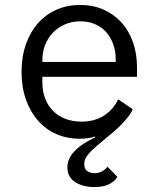

<svg xmlns="http://www.w3.org/2000/svg" viewBox="-20 -548 640 775"><path d="M252 127Q252 59 365 6L363 3Q353 7 337.5 9.5Q322 12 302 12Q250 12 207 -7Q164 -26 133 -61.5Q102 -97 84.5 -146.5Q67 -196 67 -258Q67 -319 84.5 -369Q102 -419 133 -454Q164 -489 207.5 -508.5Q251 -528 304 -528Q356 -528 398.5 -509Q441 -490 471 -456.5Q501 -423 517 -377Q533 -331 533 -276V-238H151V-214Q151 -180 162 -151Q173 -122 193.5 -101Q214 -80 243.5 -68.5Q273 -57 309 -57Q361 -57 399 -81Q437 -105 457 -147L516 -107Q509 -91 496.5 -75.5Q484 -60 469 -44.5Q454 -29 437.5 -15Q421 -1 405 12Q382 31 365.5 45.5Q349 60 339 71.5Q329 83 324.5 93Q320 103 320 114Q320 135 333 143Q346 151 362 151Q393 151 414 125L454 166Q444 183 421.5 195Q399 207 361 207Q315 207 283.5 187Q252 167 252 127ZM447 -298V-309Q447 -343 436.5 -371Q426 -399 407.5 -419.5Q389 -440 362.5 -451Q336 -462 304 -462Q271 -462 243 -450Q215 -438 194.5 -417Q174 -396 162.5 -367.5Q151 -339 151 -305V-298Z"/></svg>

Font: IBM Plaex Mono
Style: Regular
Weight: 400
Designer: Mike Abbink, Paul van der Laan, Pieter van Rosmalen
Foundry: Bold Monday
Version: Version 2.003